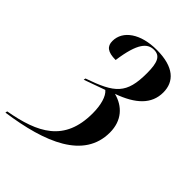

<svg xmlns="http://www.w3.org/2000/svg" viewBox="-300 -654 999 999"><g transform="rotate(45 199.5 -154.0)"><path d="M-71 229 -73 240C184 204 385 121 385 -71C385 -159 334 -213 261 -232C373 -272 434 -329 434 -415C434 -494 380 -548 253 -548C135 -548 57 -494 57 -417C57 -379 79 -359 139 -359C159 -503 196 -538 243 -538C287 -538 303 -506 303 -426C303 -274 257 -236 96 -180L94 -169L211 -211C237 -190 251 -139 251 -78C251 130 120 195 -71 229Z"/></g></svg>

Font: Noto Serif Display Condensed
Style: Bold Italic
Weight: 700
Width: 3
Italic angle: -12°
Designer: Monotype Design Team
Foundry: Monotype Imaging Inc.
Version: Version 2.009